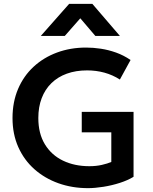

<svg xmlns="http://www.w3.org/2000/svg" viewBox="-20 -962 792 997"><path d="M437 15Q354.5 15 283.2 -10.5Q212 -36 158.5 -83.5Q105 -131 75 -198.2Q45 -265.5 45 -349Q45 -432.5 73.8 -500Q102.5 -567.5 154.5 -615.5Q206.5 -663.5 276 -689.2Q345.5 -715 427 -715Q464.5 -715 504 -709Q543.5 -703 582.8 -689Q622 -675 658 -650.5L602.5 -549Q565 -573 522 -584.8Q479 -596.5 432.5 -596.5Q374 -596.5 327 -579.5Q280 -562.5 247 -530.2Q214 -498 196.5 -452.2Q179 -406.5 179 -349Q179 -268.5 213.2 -212.5Q247.5 -156.5 307.2 -127.8Q367 -99 444 -99Q479.5 -99 509 -105.8Q538.5 -112.5 558 -121V-275H404.5V-381H673.5V-44Q644.5 -26 602.8 -12.5Q561 1 516.8 8Q472.5 15 437 15ZM192 -775.5 339 -942H459.5L602.5 -775.5H475L397 -867L316.5 -775.5Z"/></svg>

Font: Geologica EX Med
Style: Regular
Weight: 500
Designer: Sindre Bremnes, Frode Helland
Foundry: Monokrom Skriftforlag AS
Version: Version 1.010;gftools[0.9.28]